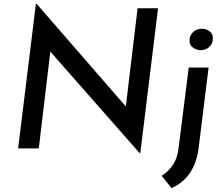

<svg xmlns="http://www.w3.org/2000/svg" viewBox="-20 -769 1154 995"><path d="M707 25H704L214 -532L243 -520L181 0H74L166 -749H170L654 -192L630 -200L693 -726H799ZM818 142Q854 119 876.5 85Q899 51 905 2L958 -419H1061L1009 0Q1000 72 966 124.5Q932 177 869 206ZM962 -561Q963 -586 981 -603Q999 -620 1026 -620Q1047 -620 1065.5 -607.5Q1084 -595 1083 -568Q1083 -543 1065 -526Q1047 -509 1020 -509Q1000 -509 981 -521.5Q962 -534 962 -561Z"/></svg>

Font: Josefin Sans Thin Medium
Style: Italic
Weight: 500
Italic angle: -7°
Version: Version 2.000